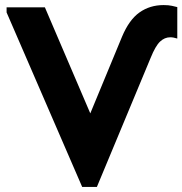

<svg xmlns="http://www.w3.org/2000/svg" viewBox="-20 -729 719 757"><path d="M6 -680V-700H157L336 -282L461 -584Q489 -651 530 -680Q571 -709 625 -709Q645 -709 658 -706Q671 -703 679 -701V-577Q664 -582 651 -582Q629 -582 611 -565Q593 -548 574 -501L362 8H304Z"/></svg>

Font: Tilda Sans Extra Bold
Style: Regular
Weight: 800
Designer: ParaType Ltd
Foundry: ParaType Ltd
Version: Version 1.009